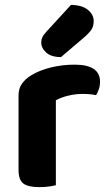

<svg xmlns="http://www.w3.org/2000/svg" viewBox="-20 -760 445 787"><path d="M209 -1Q199 2 181 4.5Q163 7 141 7Q96 7 76 -7.5Q56 -22 56 -64V-369Q56 -397 70 -417Q84 -437 109 -452Q142 -472 188.5 -483.5Q235 -495 286 -495Q390 -495 390 -425Q390 -408 385 -394Q380 -380 374 -370Q351 -375 318 -375Q289 -375 260 -368Q231 -361 209 -349ZM271 -740Q317 -739 340.5 -719.5Q364 -700 364 -674Q364 -653 355 -639Q346 -625 324 -606L230 -526Q190 -526 169.5 -544.5Q149 -563 149 -586Q149 -597 153.5 -607Q158 -617 171 -631Z"/></svg>

Font: Baloo Da 2
Style: Bold
Weight: 700
Designer: Noopur Datye, Sulekha Rajkumar and Ek Type
Foundry: Ek Type
Version: Version 1.640;hotconv 1.0.111;makeotfexe 2.5.65597; ttfautoh